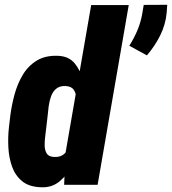

<svg xmlns="http://www.w3.org/2000/svg" viewBox="-20 -771 718 801"><path d="M252.9 -130.4 360.4 -750H517.1L387.2 0H247.6ZM17.1 -238.3 22.9 -287.6Q28.3 -331.1 40.5 -376.2Q52.7 -421.4 75 -458.7Q97.2 -496.1 133.5 -518.3Q169.9 -540.5 223.1 -538.1Q267.1 -536.1 291.3 -507.1Q315.4 -478 325.7 -436.3Q335.9 -394.5 337.9 -351.6Q339.8 -308.6 338.9 -278.3L334 -244.1Q328.6 -210.9 316.2 -167Q303.7 -123 282 -82Q260.3 -41 228.8 -14.6Q197.3 11.7 153.8 10.3Q102.5 9.3 73.2 -14.4Q43.9 -38.1 30.5 -75.4Q17.1 -112.8 14.9 -155.8Q12.7 -198.7 17.1 -238.3ZM178.7 -287.6 172.9 -237.8Q171.9 -224.1 168.9 -204.3Q166 -184.6 166.3 -164.6Q166.5 -144.5 174.8 -130.9Q183.1 -117.2 205.1 -116.2Q235.8 -114.7 252.4 -133.3Q269 -151.9 275.6 -179Q282.2 -206.1 283.7 -230.5L291.5 -290.5Q293 -305.2 296.1 -325.2Q299.3 -345.2 297.9 -364.7Q296.4 -384.3 286.9 -397.5Q277.3 -410.6 253.9 -412.1Q229.5 -413.1 214.8 -401.1Q200.2 -389.2 193.1 -369.4Q186 -349.6 183.1 -327.9Q180.2 -306.2 178.7 -287.6ZM677.7 -751 675.3 -717.8Q670.9 -668.5 648.2 -623Q625.5 -577.6 592.8 -540L519.5 -580.1Q538.6 -610.8 552 -641.6Q565.4 -672.4 572.3 -707.5L579.6 -750.5Z"/></svg>

Font: Roboto Condensed Black
Style: Italic
Weight: 900
Italic angle: -12°
Designer: Christian Robertson
Foundry: Google
Version: Version 3.008; 2023